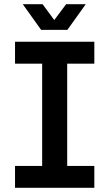

<svg xmlns="http://www.w3.org/2000/svg" viewBox="-20 -900 524 920"><path d="M52 0V-105H182V-595H52V-700H432V-595H302V-105H432V0ZM177 -757 89 -880H184L240 -804L297 -880H391L303 -757Z"/></svg>

Font: MuseoModerno Medium
Style: Regular
Weight: 500
Designer: Pablo Cosgaya, Héctor Gatti, Marcela Romero, and the Authors of The MuseoModerno Project.
Foundry: Omnibus-Type Team
Version: Version 1.001